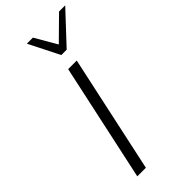

<svg xmlns="http://www.w3.org/2000/svg" viewBox="-284 -960 1013 1013"><g transform="rotate(-45 223.0 -453.5)"><path d="M77 0 219 -658H283L141 0ZM246 -736 263 -772 400 -907H446L286 -736ZM246 -736 160 -907H205L283 -773L286 -736Z"/></g></svg>

Font: Ysabeau Infant Light
Style: Italic
Weight: 300
Italic angle: -12°
Designer: Christian Thalmann (Catharsis Fonts)
Version: Version 2.001;gftools[0.9.30]; featfreeze: ss01,ss02,lnum